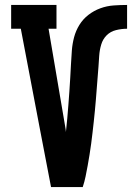

<svg xmlns="http://www.w3.org/2000/svg" viewBox="-20 -755 540 775"><path d="M186 0 139 -245 64 -639H25V-735H208V-639H176L243 -245Q244 -239 245 -233Q246 -227 246 -222Q249 -249 251.5 -276.5Q254 -304 256 -331Q258 -358 260 -385.5Q262 -413 263.5 -440.5Q265 -468 266.5 -495.5Q268 -523 270 -550.5Q272 -578 279 -604.5Q286 -631 300.5 -654.5Q315 -678 337 -695Q359 -712 385 -721.5Q411 -731 438.5 -733Q466 -735 493 -735V-639Q471 -639 448.5 -633.5Q426 -628 410.5 -612.5Q395 -597 388.5 -575Q382 -553 380.5 -530.5Q379 -508 377.5 -486Q376 -464 374 -441.5Q372 -419 370.5 -397Q369 -375 367 -352.5Q365 -330 363 -308Q361 -286 358.5 -264Q356 -242 353.5 -219.5Q351 -197 348 -175Q345 -153 341.5 -131Q338 -109 334 -87Q330 -65 325.5 -43Q321 -21 314 0Z"/></svg>

Font: Iosevka Gothic
Style: Bold
Weight: 700
Monospace: yes
Designer: Belleve Invis
Foundry: Belleve Invis
Version: Version 15.5.1; ttfautohint (v1.8.4)